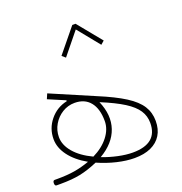

<svg xmlns="http://www.w3.org/2000/svg" viewBox="-142 -848 918 968"><g transform="rotate(-20 317.0 -364.0)"><path d="M350.6 -732.9 246.1 -605 264.6 -588.9 359.4 -705.6 454.1 -588.9 472.7 -605 368.2 -732.9ZM0 -29.3Q-4.9 -29.3 -7.3 -25.6Q-9.8 -22 -9.8 -14.6Q-9.8 -7.3 -7.3 -3.7Q-4.9 0 0 0H22Q83 0 127.4 -9Q171.9 -18.1 223.6 -40.5Q272.9 -18.6 323.7 -6.6Q374.5 5.4 417.5 5.4Q469.2 5.4 505.6 -11.2Q542 -27.8 561.3 -59.1Q580.6 -90.3 580.6 -134.8Q580.6 -179.7 558.1 -215.3Q535.6 -251 483.9 -283.9Q432.1 -316.9 343.8 -353.5L113.8 -452.1L102.1 -424.8L192.9 -386.2V-381.3Q136.7 -369.1 100.8 -325Q64.9 -280.8 64.9 -224.1Q64.9 -177.7 97.2 -134.5Q129.4 -91.3 189 -57.6Q147 -42.5 107.2 -35.9Q67.4 -29.3 14.2 -29.3ZM223.6 -72.8Q161.6 -102.1 127.7 -141.8Q93.8 -181.6 93.8 -224.1Q93.8 -260.7 112.1 -291.7Q130.4 -322.8 160.6 -341.3Q190.9 -359.9 226.6 -359.9Q280.3 -359.9 309.6 -324Q338.9 -288.1 338.9 -222.2Q338.9 -178.7 308.1 -138.9Q277.3 -99.1 223.6 -72.8ZM257.3 -57.6Q335 -103 358.2 -171.4Q381.3 -239.7 346.2 -320.3Q422.9 -288.6 467.5 -260.3Q512.2 -231.9 531.7 -201.9Q551.3 -171.9 551.3 -134.8Q551.3 -23.9 418 -23.9Q382.8 -23.9 340.3 -33Q297.9 -42 257.3 -57.6Z"/></g></svg>

Font: Estedad-FD VF
Style: Regular
Weight: 100
Designer: Amin Abedi
Version: Version 7.3